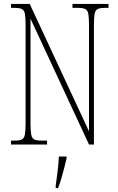

<svg xmlns="http://www.w3.org/2000/svg" viewBox="-20 -734 599 975"><path d="M36 0V-20H54Q79 -20 91 -26Q103 -32 106.5 -51Q110 -70 110 -108V-606Q110 -645 106.5 -663.5Q103 -682 91 -688Q79 -694 54 -694H36V-714H131L432 -67V-606Q432 -645 428.5 -663.5Q425 -682 413 -688Q401 -694 376 -694H348V-714H531V-694H513Q488 -694 476 -688Q464 -682 460.5 -663.5Q457 -645 457 -606V0H432L135 -639V-108Q135 -70 138.5 -51Q142 -32 154 -26Q166 -20 191 -20H219V0ZM263 208Q268 171 272.5 136Q277 101 279 61H318V71Q313 92 306 119.5Q299 147 291 174Q283 201 275 221H263Z"/></svg>

Font: Noto Serif Georgian ExtraCondensed Thin
Style: Regular
Weight: 100
Width: 2
Designer: Monotype Design Team, Akaki Razmadze
Foundry: Google LLC
Version: Version 2.003; ttfautohint (v1.8.4.7-5d5b)